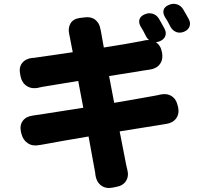

<svg xmlns="http://www.w3.org/2000/svg" viewBox="-20 -884 1040 982"><path d="M844 -859Q864 -868 884.5 -862Q905 -856 917 -836Q924 -824 933 -808.5Q942 -793 945 -787Q956 -767 949.5 -749Q943 -731 922 -722Q901 -713 882 -720Q863 -727 852 -747Q847 -758 837.5 -774.5Q828 -791 823 -798Q812 -818 817 -834Q822 -850 844 -859ZM87 -210Q80 -244 97 -266.5Q114 -289 149 -293Q153 -294 164.5 -295.5Q176 -297 183 -298L406 -333L380 -470L198 -440Q181 -437 178.5 -436Q176 -435 178 -435.5Q180 -436 176 -435Q142 -428 117 -444Q92 -460 85 -494L83 -505Q76 -540 93.5 -562Q111 -584 146 -588Q150 -588 148 -587.5Q146 -587 148.5 -587.5Q151 -588 166 -590L352 -617L336 -700Q335 -707 334.5 -707.5Q334 -708 334 -709Q327 -741 340.5 -764Q354 -787 387 -792L412 -795Q445 -800 467 -783Q489 -766 494 -734Q494 -733 496 -725L511 -641Q569 -650 616.5 -658Q664 -666 688 -671Q699 -673 707.5 -674.5Q716 -676 718 -677Q731 -680 743 -679Q733 -686 727 -698Q722 -709 713 -725.5Q704 -742 699 -749Q688 -769 693.5 -785.5Q699 -802 721 -811Q741 -820 761.5 -813.5Q782 -807 793 -788Q800 -776 809 -760Q818 -744 821 -738Q832 -718 825.5 -700Q819 -682 797 -673Q787 -669 777 -668Q802 -652 808 -618L809 -614Q815 -580 798 -556.5Q781 -533 746 -528Q737 -526 719 -524L538 -495L564 -358Q626 -369 679.5 -378Q733 -387 764 -393Q775 -395 785.5 -397Q796 -399 798 -400Q833 -408 857.5 -392.5Q882 -377 889 -343L891 -336Q898 -302 881 -278.5Q864 -255 829 -250Q825 -249 813.5 -247.5Q802 -246 792 -244L592 -212L625 -43Q627 -35 628.5 -27Q630 -19 631 -17Q640 17 624.5 41.5Q609 66 574 72L554 76Q520 82 496.5 64Q473 46 468 11Q468 2 464 -16L433 -186Q362 -174 302 -163.5Q242 -153 211 -147Q189 -143 185 -142.5Q181 -142 183.5 -142.5Q186 -143 181 -142Q147 -135 122 -151.5Q97 -168 89 -202Z"/></svg>

Font: Chiron GoRound TC H
Style: Regular
Weight: 900
Designer: Ryoko NISHIZUKA 西塚涼子 (kana, bopomofo & ideographs); Paul D. Hunt (Latin, Greek & Cyrillic); Sandoll Communications 산돌커뮤니
Foundry: Adobe
Version: Version 1.000;hotconv 1.1.1;makeotfexe 2.6.0